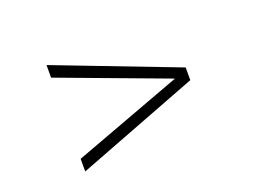

<svg xmlns="http://www.w3.org/2000/svg" viewBox="-82 -715 1127 852"><g transform="rotate(-20 481.0 -289.0)"><path d="M192.9 -37.6V-97.2L708 -288.6L192.9 -480.5V-540L769.5 -318.8V-258.8Z"/></g></svg>

Font: Doulos SIL Eur
Style: Regular
Weight: 400
Designer: Walt Agee, Victor Gaultney, Peter Martin, Debbi Hosken, Becca Hirsbrunner
Foundry: SIL International
Version: Version 5.000